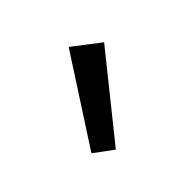

<svg xmlns="http://www.w3.org/2000/svg" viewBox="-48 -915 406 406"><g transform="rotate(45 154.5 -712.5)"><path d="M87 -805 265 -662 234 -620 41 -745Z"/></g></svg>

Font: Pack4
Style: Regular
Weight: 400
Version: Version 2.002